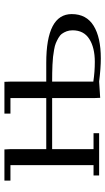

<svg xmlns="http://www.w3.org/2000/svg" viewBox="181 -660 487 890"><g transform="rotate(-90 425.0 -215.5)"><path d="M32.2 -411.1V-439H176.8L178.2 -411.1V-245.1H415V-411.1H342.8V-439H490.2L491.2 -411.1V-245.1H578.1Q804.2 -245.1 804.2 -127Q804.2 -59.1 750.2 -25.6Q696.3 7.8 599.1 7.8Q553.7 7.8 491.2 0L416 4.9L415 -20V-217.8H178.2V-25.9H252V0H56.2V-25.9H104V-411.1ZM491.2 -26.9Q536.1 -20 583 -20Q648.9 -20 689 -45.7Q729 -71.3 729 -123Q729 -138.2 724.4 -150.6Q719.7 -163.1 712.9 -172.4Q706.1 -181.6 693.6 -188.7Q681.2 -195.8 669.4 -200.7Q657.7 -205.6 639.2 -208.7Q620.6 -211.9 606.2 -213.6Q591.8 -215.3 569.1 -216.3Q546.4 -217.3 531 -217.5Q515.6 -217.8 491.2 -217.8Z"/></g></svg>

Font: Dehuti Alt
Style: Book
Weight: 400
Version: Version 1.2